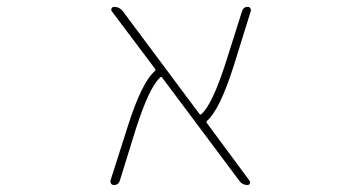

<svg xmlns="http://www.w3.org/2000/svg" viewBox="-20 -564 1040 561"><path d="M703.1 -23.4Q688.5 -23.4 679.7 -35.2L454.1 -336.9Q451.2 -340.8 448.2 -337.9L447.3 -336.9Q416 -308.6 377 -187.5L330.1 -36.1Q326.2 -23.4 312.5 -23.4Q307.6 -23.4 304.7 -27.3Q302.7 -30.3 302.7 -33.2Q302.7 -35.2 302.7 -36.1L353.5 -195.3Q394.5 -324.2 432.6 -356.4Q435.5 -359.4 433.6 -362.3L306.6 -531.2Q303.7 -535.2 306.2 -539.6Q308.6 -543.9 313.5 -543.9Q329.1 -543.9 338.9 -531.2L562.5 -231.4Q565.4 -227.5 568.4 -230.5L569.3 -231.4Q600.6 -259.8 639.6 -380.9L687.5 -532.2Q691.4 -543.9 704.1 -543.9Q709 -543.9 711.4 -540Q713.9 -536.1 712.9 -532.2L663.1 -372.1Q622.1 -243.2 585 -210.9Q582 -208 584 -205.1L709 -36.1Q711.9 -32.2 710 -27.8Q708 -23.4 703.1 -23.4Z"/></svg>

Font: Rounded-X Mgen+ 1mn thin
Style: Regular
Weight: 100
Designer: [Source Han Sans]
Ryoko NISHIZUKA  (kana & ideographs); Paul D. Hunt (Latin, Greek & Cyrillic); Wenlong ZHANG  (bopomofo
Version: Version 1.059.20150602